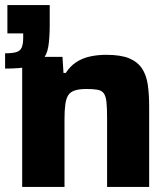

<svg xmlns="http://www.w3.org/2000/svg" viewBox="-20 -733 644 753"><path d="M67 0V-510H225L229 -447H238Q255 -473 278 -488.5Q301 -504 331 -511Q361 -518 397 -518Q453 -518 486 -504.5Q519 -491 536.5 -465Q554 -439 559.5 -401.5Q565 -364 565 -315V0H400V-269Q400 -310 397.5 -333Q395 -356 387 -367Q379 -378 362.5 -381Q346 -384 320 -384Q290 -384 272.5 -378Q255 -372 247 -358.5Q239 -345 236 -322.5Q233 -300 233 -267V0ZM0 -464V-524Q30 -524 45 -529Q60 -534 65.5 -547.5Q71 -561 71 -586V-602H9V-713H175V-636Q175 -584 169.5 -550.5Q164 -517 146 -498Q128 -479 93 -471.5Q58 -464 0 -464Z"/></svg>

Font: Saira SemiExpanded
Style: Bold
Weight: 700
Width: 6
Designer: Hector Gatti with collaboration of the Omnibus-Type team
Foundry: Omnibus-Type
Version: Version 1.101